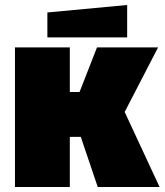

<svg xmlns="http://www.w3.org/2000/svg" viewBox="-20 -750 660 770"><path d="M40 0V-560H260V-381H299L369 -560H614L480 -301L620 0H372L304 -201H260V0ZM170 -600V-700L490 -730V-600Z"/></svg>

Font: Tektur Black
Style: Regular
Weight: 900
Designer: Adam Jagosz
Foundry: Adam Jagosz
Version: Version 1.005;gftools[0.9.30]